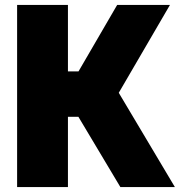

<svg xmlns="http://www.w3.org/2000/svg" viewBox="-20 -760 730 780"><path d="M49.5 0V-740H256V-470H299L456 -740H670.5L462.5 -383L690.5 0H469L298.5 -285.5H256V0Z"/></svg>

Font: Encode Sans SemiCondensed SemiCondensed Black
Style: Regular
Weight: 900
Width: 4
Designer: Multiple Designers
Foundry: Impallari Type
Version: Version 3.000; ttfautohint (v1.8.3) -l 8 -r 50 -G 200 -x 14 